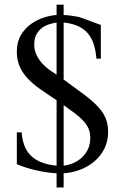

<svg xmlns="http://www.w3.org/2000/svg" viewBox="-20 -739 540 835"><path d="M418.5 -483.9H399.4Q396.5 -518.1 387.9 -545.7Q379.4 -573.2 362.5 -593.3Q345.7 -613.3 319.8 -625.2Q293.9 -637.2 256.8 -641.1V-393.1Q311 -354 347.9 -326.2Q384.8 -298.3 407.5 -273.4Q430.2 -248.5 440.2 -223.1Q450.2 -197.8 450.2 -164.6Q450.2 -125 434.1 -92.8Q418 -60.5 391.1 -37.6Q364.3 -14.6 329.3 -1.2Q294.4 12.2 256.8 14.6V76.2H226.1V14.6Q204.6 13.7 181.4 10Q158.2 6.3 135.5 1.2Q112.8 -3.9 91.6 -10.7Q70.3 -17.6 53.2 -24.9V-163.6H74.2Q79.1 -94.2 116.9 -59.6Q154.8 -24.9 226.1 -18.6V-303.2Q185.1 -330.1 152.8 -352.8Q120.6 -375.5 98.6 -399.7Q76.7 -423.8 64.9 -451.4Q53.2 -479 53.2 -515.1Q53.2 -556.6 70.8 -586.2Q88.4 -615.7 114.7 -634.5Q141.1 -653.3 171.1 -662.8Q201.2 -672.4 226.1 -673.8V-718.8H256.8V-673.8Q276.4 -672.9 293.5 -670.2Q310.5 -667.5 324.2 -665Q331.1 -662.6 355 -654.1Q378.9 -645.5 418.5 -630.4ZM226.1 -641.1Q214.4 -639.2 197.5 -634.5Q180.7 -629.9 165.5 -619.6Q150.4 -609.4 139.6 -591.6Q128.9 -573.7 128.9 -545.4Q128.9 -520 139.2 -499.3Q149.4 -478.5 164.3 -462.4Q179.2 -446.3 196 -434.3Q212.9 -422.4 226.1 -414.1ZM372.6 -140.6Q372.6 -162.1 365 -179.7Q357.4 -197.3 342.5 -213.4Q327.6 -229.5 306.2 -245.8Q284.7 -262.2 256.8 -281.7V-18.6Q270.5 -19.5 290.3 -26.4Q310.1 -33.2 328.4 -47.4Q346.7 -61.5 359.6 -84.5Q372.6 -107.4 372.6 -140.6Z"/></svg>

Font: Tai Heritage Pro
Style: Regular
Weight: 400
Designer: Faah Baccam, Walt Agee, Victor Gaultney, Annie Olsen
Foundry: SIL International
Version: Version 2.600